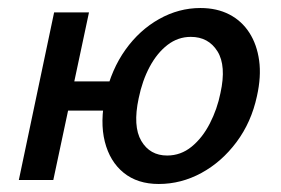

<svg xmlns="http://www.w3.org/2000/svg" viewBox="-20 -449 701 479"><path d="M27 0 115 -418H202L113 0ZM105 -173 121 -246H294L278 -173ZM376 10Q323 10 288.5 -18Q254 -46 241.5 -95.5Q229 -145 243 -210Q258 -276 293 -325Q328 -374 377 -401.5Q426 -429 480 -429Q521 -429 552 -413Q583 -397 602 -367.5Q621 -338 626.5 -298Q632 -258 621 -209Q607 -144 570 -94.5Q533 -45 482.5 -17.5Q432 10 376 10ZM397 -61Q431 -61 458 -83Q485 -105 503.5 -141Q522 -177 530 -217Q545 -285 522.5 -321Q500 -357 456 -357Q424 -357 398 -337Q372 -317 353.5 -282.5Q335 -248 326 -204Q311 -134 332.5 -97.5Q354 -61 397 -61Z"/></svg>

Font: Ysabeau SemiBold
Style: Italic
Weight: 600
Italic angle: -12°
Designer: Christian Thalmann (Catharsis Fonts)
Version: Version 2.002